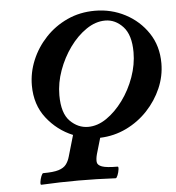

<svg xmlns="http://www.w3.org/2000/svg" viewBox="-50 -723 711 774"><g transform="rotate(-5 305.5 -336.0)"><path d="M86 4Q82 4 83.5 -7.5Q85 -19 89.5 -30.5Q94 -42 98 -42Q139 -42 160 -48.5Q181 -55 191 -68Q201 -81 206 -99L231 -185Q168 -211 125.5 -265.5Q83 -320 83 -398Q83 -450 103.5 -499.5Q124 -549 161.5 -589Q199 -629 250 -652.5Q301 -676 362 -676Q428 -676 484.5 -646.5Q541 -617 576 -564.5Q611 -512 611 -442Q611 -390 590 -341.5Q569 -293 532 -253.5Q495 -214 445.5 -190Q396 -166 339 -164L320 -99Q315 -80 316.5 -67.5Q318 -55 336 -48.5Q354 -42 399 -42Q403 -42 401.5 -30.5Q400 -19 395.5 -7.5Q391 4 387 4Q349 2 311 1Q273 0 237 0Q199 0 161.5 1Q124 2 86 4ZM295 -212Q333 -212 369.5 -237Q406 -262 436.5 -303.5Q467 -345 485 -395.5Q503 -446 503 -496Q503 -566 472 -599.5Q441 -633 400 -633Q361 -633 323.5 -607.5Q286 -582 256 -540.5Q226 -499 208 -449Q190 -399 190 -349Q190 -276 222 -244Q254 -212 295 -212Z"/></g></svg>

Font: Junicode SmExp
Style: Bold Italic
Weight: 700
Width: 6
Italic angle: -11°
Designer: Peter S. Baker
Version: Version 2.205; ttfautohint (v1.8.4)